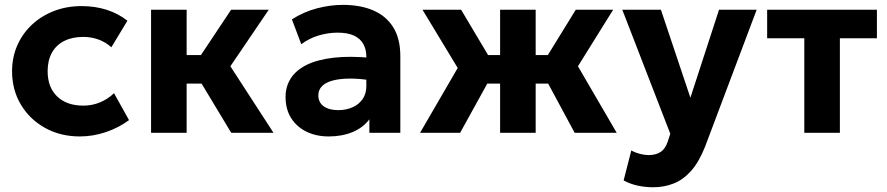

<svg xmlns="http://www.w3.org/2000/svg" viewBox="-20 -545 3642 788"><path d="M308 15Q228 15 165 -20Q102 -55 65.8 -115.5Q29.5 -176 29.5 -252.5Q29.5 -310 51 -358.8Q72.5 -407.5 111.2 -443.8Q150 -480 202 -500Q254 -520 314.5 -520Q370 -520 417.2 -505Q464.5 -490 503 -460L437 -351Q413 -372.5 383.8 -383Q354.5 -393.5 322 -393.5Q276.5 -393.5 243.8 -377Q211 -360.5 193.2 -329Q175.5 -297.5 175.5 -253Q175.5 -186.5 214.8 -149Q254 -111.5 322 -111.5Q358.5 -111.5 390.8 -125Q423 -138.5 448 -162.5L509.5 -52Q468 -21 415 -3Q362 15 308 15Z M929 0 769 -265.5 928.5 -505H1083L925.5 -273L1102.5 0ZM600 0V-505H746V-319H899V-202H746V0Z M1329 15Q1278 15 1238 -4.5Q1198 -24 1175 -60.2Q1152 -96.5 1152 -147Q1152 -190 1173.5 -223.5Q1195 -257 1238.8 -278.8Q1282.5 -300.5 1349.8 -308.2Q1417 -316 1508.5 -307L1510 -214Q1455.5 -223 1413.8 -222.5Q1372 -222 1343.8 -214Q1315.5 -206 1301 -190.8Q1286.5 -175.5 1286.5 -154Q1286.5 -124.5 1308.5 -108.8Q1330.5 -93 1368 -93Q1400.5 -93 1426.5 -104.5Q1452.5 -116 1468 -138Q1483.5 -160 1483.5 -191.5V-312.5Q1483.5 -342 1471.2 -364.2Q1459 -386.5 1433 -398.8Q1407 -411 1365 -411Q1326 -411 1287.2 -399.2Q1248.5 -387.5 1216.5 -363.5L1178 -465.5Q1226.5 -496.5 1281 -510.8Q1335.5 -525 1387.5 -525Q1458.5 -525 1511.5 -502.5Q1564.5 -480 1593.8 -433.2Q1623 -386.5 1623 -314.5V0H1496V-55.5Q1471 -21.5 1427.5 -3.2Q1384 15 1329 15Z M2032.5 0V-202H1892V-319H2032.5V-505H2178.5V-319H2317.5V-202H2178.5V0ZM1704 0 1858.5 -266 1714 -505H1872.5L2015 -265.5L1868.5 0ZM2338.5 0 2195.5 -265.5 2343 -505H2496.5L2352 -273L2511 0Z M2661 223.5Q2629 223.5 2598 217Q2567 210.5 2539.5 195.5L2571 72.5Q2587 81.5 2606.2 86.5Q2625.5 91.5 2642 91.5Q2672 91.5 2691.5 78.5Q2711 65.5 2720.5 36L2731 4L2534 -505H2692.5L2813.5 -144L2931 -505H3085.5L2873.5 57.5Q2848.5 120.5 2816 156.8Q2783.5 193 2744.5 208.2Q2705.5 223.5 2661 223.5Z M3281 0V-388H3128.5V-505H3579V-388H3427V0Z"/></svg>

Font: Geologica Roman SemiBold
Style: Regular
Weight: 600
Designer: Sindre Bremnes, Frode Helland
Foundry: Monokrom Skriftforlag AS
Version: Version 1.010;gftools[0.9.28]